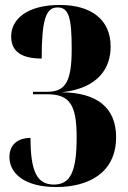

<svg xmlns="http://www.w3.org/2000/svg" viewBox="-20 -744 516 774"><path d="M207 10C334 10 448 -45 448 -191C448 -311 370 -371 228 -372C378 -388 426 -471 426 -556C426 -665 348 -724 221 -724C91 -724 25 -668 25 -597C25 -536 67 -508 148 -508C148 -665 165 -714 212 -714C257 -714 269 -674 269 -547C269 -416 245 -374 170 -374H113V-364H170C260 -364 289 -323 289 -192C289 -54 265 0 197 0C129 0 103 -53 103 -188C52 -188 18 -161 18 -111C18 -47 76 10 207 10Z"/></svg>

Font: Noto Serif Display ExtraCondensed Black
Style: Regular
Weight: 900
Width: 2
Designer: Monotype Design Team
Foundry: Monotype Imaging Inc.
Version: Version 2.009